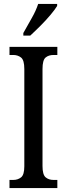

<svg xmlns="http://www.w3.org/2000/svg" viewBox="-20 -951 337 971"><path d="M28 0V-41H47Q70 -41 86.5 -54Q103 -67 103 -110V-602Q103 -647 86.5 -660Q70 -673 47 -673H28V-714H270V-673H251Q226 -673 210.5 -660Q195 -647 195 -602V-111Q195 -68 210.5 -54.5Q226 -41 251 -41H270V0ZM98 -784Q119 -822 140.5 -859.5Q162 -897 173 -931H269V-921Q259 -904 236 -876.5Q213 -849 185 -821Q157 -793 133 -771H98Z"/></svg>

Font: Noto Serif ExtraCondensed
Style: Regular
Weight: 400
Width: 2
Designer: Monotype Design Team
Foundry: Monotype Imaging Inc.
Version: Version 2.015